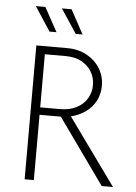

<svg xmlns="http://www.w3.org/2000/svg" viewBox="-56 -850 633 893"><g transform="rotate(5 260.5 -403.5)"><path d="M93.1 0V-625H236.8Q289.6 -625 329.2 -603.1Q368.8 -581.2 391 -544.8Q413.2 -508.3 413.2 -463.9Q413.2 -426.4 396.9 -394.8Q380.6 -363.2 351 -341.7Q321.5 -320.1 281.9 -310.4L505.6 0H452.8L235.4 -304.9H136.1V0ZM136.1 -339.6H228.5Q274.3 -339.6 306.2 -356.6Q338.2 -373.6 354.9 -402.1Q371.5 -430.6 371.5 -463.9Q371.5 -498.6 354.5 -526.7Q337.5 -554.9 306.9 -571.2Q276.4 -587.5 234.7 -587.5H136.1ZM270.8 -694.4 196.5 -806.9H241.7L302.8 -694.4ZM148.6 -694.4 75 -806.9H119.4L181.2 -694.4Z"/></g></svg>

Font: Afacad Flux ExtraLight
Style: Regular
Weight: 250
Designer: Kristian Moeller
Foundry: Dicotype
Version: Version 1.100